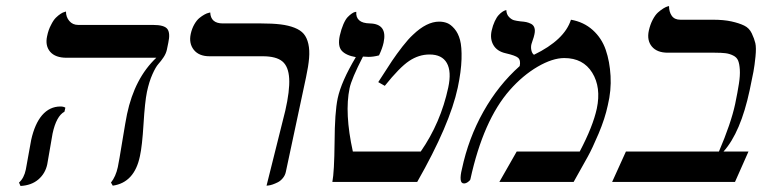

<svg xmlns="http://www.w3.org/2000/svg" viewBox="-20 -598 2504 631"><path d="M152.8 -159.2Q150.9 -149.4 144 -108.4Q137.2 -67.4 135.3 -58.1Q128.9 -27.8 106.2 -8.3Q83.5 11.2 47.4 13.2L42.5 2Q59.1 -12.7 64.9 -41Q66.9 -50.8 73.7 -89.8Q80.6 -128.9 82.5 -138.2Q94.2 -190.9 118.2 -219.2Q143.1 -248 178.7 -248Q189 -248 194.8 -244.1L191.9 -231Q165 -216.3 152.8 -159.2ZM462.9 -295.9Q456.1 -262.7 451.7 -190.4Q447.3 -118.2 439.9 -85Q421.9 2 350.6 12.2L344.7 2Q360.4 -17.6 367.2 -48.8Q371.6 -69.8 382.3 -136Q393.1 -202.1 397.5 -223.1Q422.4 -340.8 493.7 -408.2H198.7Q162.1 -408.2 145 -427.7Q127.9 -447.8 134.8 -479Q139.2 -500.5 147.5 -515.6Q155.3 -531.7 163.6 -539.8Q171.9 -547.9 179.4 -552.7Q187 -557.6 191.9 -558.6L196.8 -560.1Q196.8 -542 207.8 -529.1Q218.8 -516.1 236.8 -516.1H482.9Q520.5 -516.1 530.3 -502.4Q540 -488.8 533.2 -458L528.3 -434.1Q525.4 -421.4 517.3 -409.4Q509.3 -397.5 500.5 -387.7Q491.7 -377.9 481 -354Q470.2 -330.1 462.9 -295.9Z M856 12.2 917.5 -233.9Q932.6 -299.8 930.4 -339.6Q928.2 -379.4 908 -396.2Q887.7 -413.1 843.3 -413.1H668.5Q633.8 -413.1 616.9 -434.3Q600.1 -455.6 606.9 -486.8Q610.8 -504.4 618.7 -518.1Q626.5 -531.7 635.3 -538.8Q644 -545.9 652.1 -550.3Q660.2 -554.7 665.5 -555.7L670.9 -557.1Q672.4 -521 712.4 -521H838.4Q876 -521 902.1 -517.8Q928.2 -514.6 948 -506.8Q967.8 -499 978.3 -486.6Q988.8 -474.1 993.4 -453.6Q998 -433.1 995.8 -407Q993.7 -380.9 985.8 -344.2L919.4 -33.2Q917 -21.5 909.4 -12.5Q901.9 -3.4 893.1 1Q884.3 5.4 876 8.3Q867.2 11.2 861.3 11.7Z M1149.4 -410.2Q1116.7 -416 1103 -431.4Q1089.4 -446.8 1096.7 -481Q1101.6 -502.4 1108.6 -518.6Q1115.7 -534.7 1122.8 -542Q1129.9 -549.3 1136.5 -553.7Q1143.1 -558.1 1147 -558.6L1150.9 -559.1Q1149.4 -541 1160.6 -531.2Q1171.4 -521.5 1195.8 -521Q1253.9 -519.5 1240.7 -458Q1236.8 -439.5 1225.6 -416Q1207.5 -411.1 1190.9 -411.1Q1188 -411.1 1181.9 -411.6Q1175.8 -412.1 1172.9 -412.1Q1135.3 -338.9 1128.9 -308.1Q1111.8 -226.6 1139.6 -100.1H1362.8Q1428.2 -194.3 1453.1 -310.1Q1464.4 -362.8 1448.5 -390.9Q1432.6 -418.9 1391.6 -418.9Q1356.4 -418.9 1324.7 -397.7Q1293 -376.5 1244.6 -315.9L1223.1 -328.1L1268.1 -397.5Q1283.2 -419.9 1302.7 -445.1Q1322.3 -470.2 1337.4 -483.9Q1382.3 -526.9 1423.3 -526.9Q1437.5 -526.9 1449.5 -522.2Q1461.4 -517.6 1473.6 -503.4Q1485.8 -489.3 1491.9 -466.6Q1498 -443.8 1496.8 -403.6Q1495.6 -363.3 1484.4 -310.1Q1458.5 -188.5 1351.1 0H1072.3Q1078.6 -32.7 1079.6 -130.9Q1080.1 -229 1089.8 -274.9Q1101.6 -330.1 1149.4 -410.2Z M1856.4 -533.2Q1898.4 -525.9 1928 -499.3Q1957.5 -472.7 1970.7 -434.3Q1983.9 -396 1986.6 -348.4Q1989.3 -300.8 1977.5 -252Q1968.3 -208.5 1947.3 -158.9Q1926.3 -109.4 1911.6 -83L1865.2 0H1621.1L1678.2 -100.1H1885.3Q1928.7 -182.6 1941.4 -241.2Q1956.1 -311 1926.3 -359.1Q1896.5 -407.2 1834.5 -407.2Q1795.9 -407.2 1747.1 -378.9Q1697.8 -350.1 1655.3 -301.8Q1568.4 -203.1 1525.9 -8.8Q1524.9 -4.9 1518.1 0Q1511.2 4.9 1504.9 4.9Q1495.1 4.9 1493.9 -8.1Q1492.7 -21 1498 -42Q1519.5 -143.6 1568.6 -231Q1617.7 -318.4 1688 -380.9Q1691.9 -399.9 1682.6 -408.2Q1674.3 -415.5 1642.1 -422.9Q1613.8 -429.2 1601.8 -449.5Q1589.8 -469.7 1595.7 -497.1Q1599.6 -514.6 1606 -528.1Q1612.3 -541.5 1618.7 -548.3Q1625 -555.2 1630.9 -559.1Q1636.7 -563 1640.6 -564L1644 -564.9Q1644.5 -550.8 1652.8 -542.2Q1661.1 -533.7 1669.4 -531.5Q1677.7 -529.3 1690.4 -527.8Q1702.1 -526.9 1709.5 -525.4Q1716.8 -523.9 1725.1 -519.8Q1733.4 -515.6 1736.3 -506.8Q1739.3 -498 1736.3 -484.9Q1734.4 -475.6 1731.2 -467.3Q1728 -459 1726.6 -453.1Q1724.1 -443.4 1726.3 -432.9Q1728.5 -422.4 1734.9 -418Q1835.4 -466.8 1856.4 -533.2Z M2322.8 -533.2Q2358.4 -533.2 2383.8 -527.6Q2409.2 -522 2425.8 -513.9Q2442.4 -505.9 2450.7 -488.3Q2459 -470.7 2462.4 -456.1Q2465.8 -441.4 2462.9 -412.1Q2460 -382.8 2456.1 -362.1Q2452.1 -341.3 2443.8 -301.8Q2414.1 -162.6 2357.9 -100.1H2439.9L2395.5 0H1991.7L2037.1 -100.1H2342.8Q2382.3 -192.4 2396 -255.9Q2404.3 -295.9 2408.4 -322.8Q2412.6 -349.6 2411.4 -368.9Q2410.2 -388.2 2405.8 -398.9Q2401.4 -409.7 2389.6 -415.5Q2377.9 -421.4 2364.7 -423.1Q2351.6 -424.8 2329.1 -424.8H2174.8Q2139.2 -424.8 2122.3 -445.1Q2105.5 -465.3 2112.3 -497.1Q2116.7 -517.1 2125 -533Q2133.3 -548.8 2142.3 -556.9Q2151.4 -564.9 2159.7 -570.1Q2168 -575.2 2173.3 -576.7L2178.7 -578.1Q2178.7 -559.1 2187.7 -546.1Q2196.8 -533.2 2215.8 -533.2Z"/></svg>

Font: Linux Biolinum G
Style: Italic
Weight: 400
Italic angle: -12°
Designer: Philipp H. Poll
Foundry: Philipp H. Poll
Version: Version 0.5.1